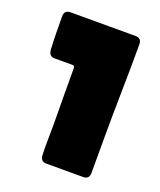

<svg xmlns="http://www.w3.org/2000/svg" viewBox="-94 -760 480 575"><g transform="rotate(20 146.0 -472.5)"><path d="M13.7 -678.2Q13.7 -698.2 33.2 -698.2H240.7Q259.8 -698.2 259.8 -678.2Q259.8 -601.6 258.3 -524.4Q256.8 -447.3 256.8 -370.1V-267.6Q256.8 -247.6 237.3 -247.6H120.1Q101.6 -247.6 100.6 -267.6Q99.6 -292 100.1 -316.7Q100.6 -341.3 100.6 -365.7Q100.1 -410.6 99.9 -455.1Q99.6 -499.5 99.6 -543.9Q99.6 -552.2 91.8 -552.2H36.1Q17.6 -552.2 16.1 -572.3Q14.6 -598.1 14.2 -625Q13.7 -651.9 13.7 -678.2Z"/></g></svg>

Font: Belanosima
Style: Bold
Weight: 700
Designer: The DocRepair Project, Santiago Orozco
Foundry: Google
Version: Version 2.000